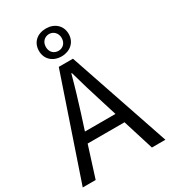

<svg xmlns="http://www.w3.org/2000/svg" viewBox="-232 -1096 1072 1209"><g transform="rotate(-30 303.5 -491.5)"><path d="M302 -943C332 -943 359 -919 359 -882C359 -843 332 -821 302 -821C270 -821 244 -843 244 -882C244 -919 270 -943 302 -943ZM302 -781C363 -781 410 -821 410 -882C410 -944 363 -983 302 -983C239 -983 194 -944 194 -882C194 -821 239 -781 302 -781ZM191 -298 227 -410C253 -493 277 -572 300 -658H304C328 -573 351 -493 378 -410L413 -298ZM506 0H604L355 -733H252L3 0H97L168 -224H436Z"/></g></svg>

Font: Noto Sans Japanese Regular
Style: Regular
Weight: 400
Designer: Ryoko NISHIZUKA (kana & ideographs); Paul D. Hunt (Latin, Greek & Cyrillic); Wenlong ZHANG (bopomofo); Sandoll Communica
Foundry: Adobe Systems Incorporated
Version: Version 1.000;PS 1;hotconv 1.0.78;makeotf.lib2.5.61930